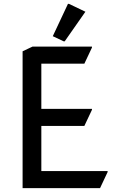

<svg xmlns="http://www.w3.org/2000/svg" viewBox="-20 -980 605 1000"><path d="M334 -960H338.9L424.8 -918.9L316.9 -764.6H312L254.9 -791.5ZM97.7 0V-712.9L149.4 -737.3H459V-732.4L419.4 -648.4H195.3V-413.1H459V-408.2L419.4 -324.2H195.3V-88.9H540.5V-84L501 0Z"/></svg>

Font: Nova Round
Style: Book
Weight: 400
Version: Version 2.000